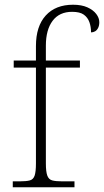

<svg xmlns="http://www.w3.org/2000/svg" viewBox="-20 -792 440 812"><path d="M34 0V-25H62Q91 -25 106 -29Q121 -33 126.5 -49.5Q132 -66 132 -101V-506H38V-536H132V-597Q132 -681 173.5 -726.5Q215 -772 289 -772Q325 -772 349.5 -761Q374 -750 387 -733Q400 -716 400 -698Q400 -684 395 -674Q390 -664 382 -659.5Q374 -655 365 -655Q365 -679 358 -698.5Q351 -718 334.5 -730Q318 -742 285 -742Q231 -742 202.5 -704Q174 -666 174 -599V-536H318V-506H174V-101Q174 -66 180 -49.5Q186 -33 201 -29Q216 -25 244 -25H295V0Z"/></svg>

Font: Noto Serif Kannada ExtraLight
Style: Regular
Weight: 250
Version: Version 2.003